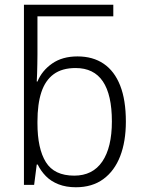

<svg xmlns="http://www.w3.org/2000/svg" viewBox="-20 -780 604 810"><path d="M300 10Q259 10 227 -2.5Q195 -15 173.5 -37Q152 -59 139 -86H135L124 0H81V-760H458V-711H138V-550Q138 -531 137.5 -509.5Q137 -488 136.5 -469Q136 -450 135 -436H138Q157 -482 200 -512Q243 -542 307 -542Q372 -542 417.5 -511Q463 -480 487 -419Q511 -358 511 -267Q511 -183 487 -121Q463 -59 416 -24.5Q369 10 300 10ZM293 -39Q371 -39 411.5 -98.5Q452 -158 452 -268Q452 -380 414 -436.5Q376 -493 299 -493Q242 -493 206.5 -467Q171 -441 154.5 -391Q138 -341 138 -267V-260Q138 -153 173.5 -96Q209 -39 293 -39Z"/></svg>

Font: Noto Sans Display Light
Style: Regular
Weight: 300
Designer: Monotype Design Team
Foundry: Monotype Imaging Inc.
Version: Version 2.003